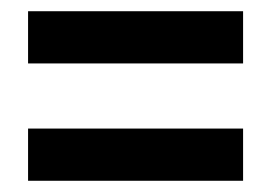

<svg xmlns="http://www.w3.org/2000/svg" viewBox="-20 -452 483 342"><path d="M30 -223V-130H413V-223ZM413 -432V-339H30V-432Z"/></svg>

Font: Ek Mukta ExtraBold
Style: Regular
Weight: 800
Designer: Girish Dalvi and Yashodeep Gholap
Foundry: Ek Type
Version: Version 2.538;PS 1.002;hotconv 16.6.51;makeotf.lib2.5.65220;